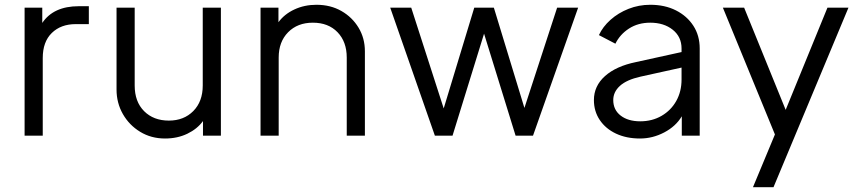

<svg xmlns="http://www.w3.org/2000/svg" viewBox="-20 -568 3606 804"><path d="M83 0V-536H157V-472Q204 -542 310 -542H352V-467H297Q235 -467 197 -430Q159 -393 159 -325V0Z M671 12Q613 12 567 -16Q521 -44 494.5 -90.5Q468 -137 468 -193V-536H544V-210Q544 -142 583.5 -102.5Q623 -63 687 -63Q750 -63 789.5 -103Q829 -143 829 -210V-536H905V0H830V-61Q806 -28 764.5 -8Q723 12 671 12Z M1071 0V-536H1146V-475Q1171 -509 1213 -528.5Q1255 -548 1305 -548Q1364 -548 1409.5 -522Q1455 -496 1481.5 -452Q1508 -408 1508 -353V0H1432V-327Q1432 -393 1393.5 -433Q1355 -473 1290 -473Q1226 -473 1186.5 -433Q1147 -393 1147 -327V0Z M1801 0 1614 -536H1702L1838 -114L1966 -536H2048L2176 -116L2313 -536H2401L2212 0H2139L2007 -427L1875 0Z M2660 12Q2603 12 2559.5 -8.5Q2516 -29 2491.5 -65.5Q2467 -102 2467 -149Q2467 -208 2513.5 -249.5Q2560 -291 2643 -308L2834 -350V-365Q2834 -414 2797 -443.5Q2760 -473 2703 -473Q2652 -473 2614 -448.5Q2576 -424 2557 -385L2488 -421Q2504 -456 2536.5 -485Q2569 -514 2612 -531Q2655 -548 2703 -548Q2764 -548 2810.5 -524.5Q2857 -501 2883.5 -460Q2910 -419 2910 -365V0H2835V-81Q2810 -39 2761.5 -13.5Q2713 12 2660 12ZM2548 -149Q2548 -108 2579 -84Q2610 -60 2661 -60Q2711 -60 2750.5 -83Q2790 -106 2812 -145.5Q2834 -185 2834 -235V-285L2662 -247Q2604 -234 2576 -208.5Q2548 -183 2548 -149Z M3133 216 3225 -5 3007 -536H3096L3270 -108L3445 -536H3533L3219 216Z"/></svg>

Font: Plus Jakarta Text Light
Style: Regular
Weight: 300
Designer: Gumpita Rahayu
Foundry: Tokotype Studio
Version: Version 1.000